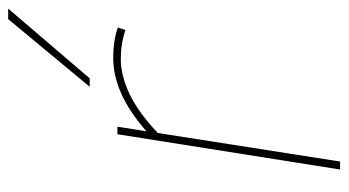

<svg xmlns="http://www.w3.org/2000/svg" viewBox="-206 -624 830 457"><g transform="rotate(-90 208.5 -395.0)"><path d="M136 -530 125 -461Q172 -502 215 -521Q258 -540 299 -540Q321 -540 340 -537Q359 -534 372 -529L366 -511Q333 -522 297 -522Q258 -522 214.5 -501.5Q171 -481 121 -434L53 0H34L118 -530ZM231 -596 392 -790H417L251 -596Z"/></g></svg>

Font: Georama Thin
Style: Italic
Weight: 100
Italic angle: -9°
Designer: Jean-Baptiste Levee
Foundry: Production Type
Version: Version 1.000